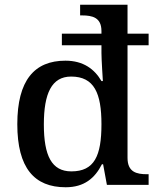

<svg xmlns="http://www.w3.org/2000/svg" viewBox="-20 -780 664 810"><path d="M257 10C335 10 380 -28 410 -87H415L431 0H607V-45H600C556 -45 518 -54 518 -114V-589H607V-638H518V-760H318V-715H326C370 -715 408 -706 408 -649V-638H241V-589H408V-556C408 -529 414 -438 414 -438H408C379 -488 332 -524 256 -524C125 -524 53 -441 53 -256C53 -71 125 10 257 10ZM281 -57C198 -57 165 -123 165 -255C165 -386 198 -457 280 -457C378 -457 408 -386 408 -256C408 -122 378 -57 281 -57Z"/></svg>

Font: Noto Serif Yezidi Medium
Style: Regular
Weight: 500
Designer: Dalton Maag Ltd
Foundry: Dalton Maag Ltd
Version: Version 1.001